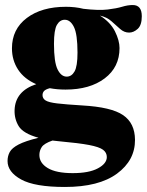

<svg xmlns="http://www.w3.org/2000/svg" viewBox="-20 -478 584 763"><path d="M240.5 -122Q207 -122 178 -127.5Q161 -123 155 -116.2Q149 -109.5 149 -100Q149 -86.5 161.2 -78.8Q173.5 -71 207.5 -67Q241.5 -63 306.5 -59Q422.5 -52.5 469.2 -20.5Q516 11.5 516.5 77.5Q517 159 445 212Q373 265 238 265Q118 265 64 235.2Q10 205.5 10 162Q10 142 18.8 126Q27.5 110 54 96.2Q80.5 82.5 133 69.5Q72 52.5 54.2 23.2Q36.5 -6 38 -41.5Q41 -116 124 -143.5Q76.5 -164 52 -201.2Q27.5 -238.5 27.5 -286Q27.5 -362 86.5 -406.5Q145.5 -451 242 -451Q279.5 -451 311.5 -443Q372 -436 407.8 -440.2Q443.5 -444.5 465.5 -451.2Q487.5 -458 507.5 -458Q543.5 -458 543.5 -413.5Q543.5 -378 527.2 -363.2Q511 -348.5 493 -348.5Q473.5 -348.5 457.5 -362.8Q441.5 -377 423 -393.5Q404.5 -410 377 -416Q418.5 -390 436.8 -353.5Q455 -317 455 -287Q455 -211 396 -166.5Q337 -122 240.5 -122ZM245 -173.5Q264.5 -173.5 276.2 -194Q288 -214.5 288 -269Q288 -342 273.8 -370.8Q259.5 -399.5 237.5 -399.5Q218 -399.5 206.2 -379.2Q194.5 -359 194.5 -304Q194.5 -231 208.8 -202.2Q223 -173.5 245 -173.5ZM136.5 138Q136.5 170 170 190Q203.5 210 269 210Q333.5 210 369 191Q404.5 172 404.5 146Q404.5 128.5 389.5 117.2Q374.5 106 334 98.2Q293.5 90.5 216 83.5Q201.5 82 188.5 80.5Q155.5 92 146 106.2Q136.5 120.5 136.5 138Z"/></svg>

Font: Newsreader Text ExtraBold
Style: Regular
Weight: 800
Designer: Hugues Gentile
Foundry: Production Type
Version: Version 1.001